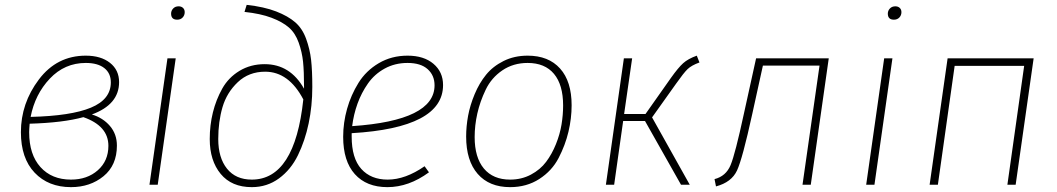

<svg xmlns="http://www.w3.org/2000/svg" viewBox="-20 -760 4349 790"><path d="M333 -531Q395 -531 432.5 -501.5Q470 -472 470 -422Q470 -330 358 -289Q404 -275 432.5 -241.5Q461 -208 461 -161Q461 -80 406 -35Q351 10 272 10Q179 10 122.5 -49.5Q66 -109 66 -216Q66 -335 140 -433Q214 -531 333 -531ZM333 -501Q246 -501 185 -436.5Q124 -372 106 -279Q272 -283 354 -317Q436 -351 436 -421Q436 -459 409 -480Q382 -501 333 -501ZM323 -278Q240 -255 102 -251Q100 -227 100 -216Q100 -124 146.5 -72.5Q193 -21 272 -21Q339 -21 382.5 -59.5Q426 -98 426 -160Q426 -242 323 -278Z M709 -679Q684 -679 684 -704Q684 -716 692.5 -725Q701 -734 715 -734Q726 -734 733 -727.5Q740 -721 740 -710Q740 -697 731.5 -688Q723 -679 709 -679ZM703 -520 629 0H595L669 -520Z M1016 10Q933 10 888 -44.5Q843 -99 843 -188Q843 -245 856 -297.5Q869 -350 894.5 -395.5Q920 -441 965.5 -468.5Q1011 -496 1069 -496Q1174 -496 1231 -395V-403Q1231 -466 1227 -505.5Q1223 -545 1209 -584.5Q1195 -624 1168.5 -647Q1142 -670 1097 -687Q1052 -704 986 -711L995 -740Q1067 -732 1116 -713Q1165 -694 1194.5 -668.5Q1224 -643 1239.5 -600.5Q1255 -558 1260 -514Q1265 -470 1265 -402Q1265 -324 1250 -252.5Q1235 -181 1206 -121.5Q1177 -62 1128 -26Q1079 10 1016 10ZM1016 -21Q1193 -21 1228 -351Q1168 -465 1071 -465Q1004 -465 958.5 -422Q913 -379 895.5 -319Q878 -259 878 -188Q878 -111 914 -66Q950 -21 1016 -21Z M1803 -410Q1803 -234 1427 -212V-198Q1427 -109 1466.5 -65Q1506 -21 1575 -21Q1648 -21 1727 -76L1745 -51Q1662 10 1574 10Q1488 10 1440 -43.5Q1392 -97 1392 -197Q1392 -255 1408 -312Q1424 -369 1455 -419Q1486 -469 1538.5 -500Q1591 -531 1657 -531Q1724 -531 1763.5 -497.5Q1803 -464 1803 -410ZM1657 -501Q1605 -501 1563 -478Q1521 -455 1494 -416.5Q1467 -378 1451 -333.5Q1435 -289 1429 -241Q1768 -264 1768 -409Q1768 -450 1739.5 -475.5Q1711 -501 1657 -501Z M2079 10Q1993 10 1945.5 -44.5Q1898 -99 1898 -198Q1898 -240 1906 -283.5Q1914 -327 1933 -372.5Q1952 -418 1980 -452.5Q2008 -487 2052 -509Q2096 -531 2151 -531Q2237 -531 2284.5 -478Q2332 -425 2332 -327Q2332 -273 2319 -218Q2306 -163 2278.5 -110Q2251 -57 2199 -23.5Q2147 10 2079 10ZM2079 -21Q2126 -21 2164.5 -41.5Q2203 -62 2227 -94Q2251 -126 2267.5 -167Q2284 -208 2290.5 -248Q2297 -288 2297 -326Q2297 -411 2259.5 -456Q2222 -501 2151 -501Q2092 -501 2047 -470.5Q2002 -440 1978.5 -391Q1955 -342 1944 -293Q1933 -244 1933 -196Q1933 -112 1971 -66.5Q2009 -21 2079 -21Z M2847 -531 2858 -503Q2825 -491 2809 -475.5Q2793 -460 2762 -416L2663 -277L2818 0H2782L2634 -262H2544L2507 0H2473L2547 -520H2581L2548 -291H2636L2741 -440Q2771 -482 2791 -500Q2811 -518 2847 -531Z M3390 -520 3316 0H3282L3352 -490H3119L3075 -290Q3035 -107 3012.5 -58.5Q2990 -10 2926 7L2920 -23Q2967 -35 2986 -80.5Q3005 -126 3041 -293L3091 -520Z M3658 -679Q3633 -679 3633 -704Q3633 -716 3641.5 -725Q3650 -734 3664 -734Q3675 -734 3682 -727.5Q3689 -721 3689 -710Q3689 -697 3680.5 -688Q3672 -679 3658 -679ZM3652 -520 3578 0H3544L3618 -520Z M4125 0 4194 -489H3908L3839 0H3805L3879 -520H4233L4159 0Z"/></svg>

Font: Fira Sans UltraLight
Style: Italic
Weight: 200
Italic angle: -8°
Designer: Carrois Corporate & Edenspiekermann AG
Foundry: Carrois Corporate GbR & Edenspiekermann AG
Version: Version 4.203;PS 004.203;hotconv 1.0.88;makeotf.lib2.5.64775